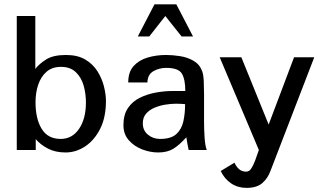

<svg xmlns="http://www.w3.org/2000/svg" viewBox="-20 -703 1506 900"><path d="M287.1 11.7Q239.3 11.7 204.1 -6.8Q168.9 -25.4 147.5 -50.8V0H58.6V-627.9H145.5V-379.9Q163.1 -403.3 196.3 -424.3Q229.5 -445.3 289.1 -445.3Q343.8 -445.3 379.9 -423.8Q416 -402.3 437 -368.7Q458 -335 467.3 -297.9Q476.6 -260.7 476.6 -229.5Q476.6 -152.3 449.2 -98.6Q421.9 -44.9 378.9 -16.6Q335.9 11.7 287.1 11.7ZM264.6 -51.8Q318.4 -51.8 350.6 -99.1Q382.8 -146.5 382.8 -222.7Q382.8 -263.7 372.1 -301.8Q361.3 -339.8 335.4 -364.7Q309.6 -389.6 265.6 -389.6Q224.6 -389.6 198.2 -366.7Q171.9 -343.8 159.2 -306.2Q146.5 -268.6 146.5 -223.6Q146.5 -146.5 175.3 -99.1Q204.1 -51.8 264.6 -51.8Z M721.7 11.7Q683.6 11.7 646 -2.9Q608.4 -17.6 583.5 -45.9Q558.6 -74.2 558.6 -116.2Q558.6 -165 579.6 -196.3Q600.6 -227.5 635.3 -244.6Q669.9 -261.7 710 -269Q750 -276.4 788.1 -276.4H848.6Q848.6 -331.1 832.5 -357.9Q816.4 -384.8 759.8 -384.8Q725.6 -384.8 698.7 -369.1Q671.9 -353.5 670.9 -316.4H581.1Q581.1 -365.2 606 -393.1Q630.9 -420.9 671.4 -433.1Q711.9 -445.3 758.8 -445.3Q789.1 -445.3 823.7 -439.9Q858.4 -434.6 887.2 -418Q916 -401.4 927.7 -369.1Q933.6 -353.5 935.1 -322.8Q936.5 -292 936.5 -261.7V-130.9Q936.5 -96.7 939 -58.6Q941.4 -20.5 949.2 0H864.3Q861.3 -14.6 858.4 -29.8Q855.5 -44.9 853.5 -59.6Q820.3 -22.5 792 -5.4Q763.7 11.7 721.7 11.7ZM730.5 -51.8Q781.2 -51.8 806.2 -74.2Q831.1 -96.7 839.4 -133.8Q847.7 -170.9 847.7 -214.8Q839.8 -215.8 827.1 -216.3Q814.5 -216.8 804.7 -216.8Q781.2 -216.8 754.4 -212.4Q727.5 -208 703.6 -197.8Q679.7 -187.5 664.6 -169.9Q649.4 -152.3 649.4 -125Q649.4 -91.8 673.3 -71.8Q697.3 -51.8 730.5 -51.8ZM626 -532.2 704.1 -682.6H806.6L884.8 -532.2H831.1L754.9 -627.9L679.7 -532.2Z M1135.7 177.7Q1094.7 177.7 1063.5 156.7Q1032.2 135.7 1014.6 98.6L1079.1 59.6Q1087.9 79.1 1101.1 90.3Q1114.3 101.6 1133.8 101.6Q1147.5 101.6 1156.7 88.4Q1166 75.2 1175.8 49.8L1193.4 0L1009.8 -434.6H1111.3L1239.3 -119.1L1358.4 -434.6H1453.1L1248 97.7Q1235.4 132.8 1209.5 155.3Q1183.6 177.7 1135.7 177.7Z"/></svg>

Font: Padauk Book
Style: Regular
Weight: 400
Designer: Debbi Hosken, Becca Hirsbrunner Spalinger
Foundry: SIL International
Version: Version 5.000